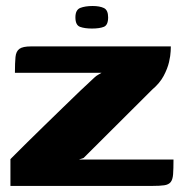

<svg xmlns="http://www.w3.org/2000/svg" viewBox="-20 -613 606 633"><path d="M240.6 -87.1H552Q552 -56.4 550.7 -38.6Q549.3 -20.8 542.7 -12.6Q536.1 -4.4 521.8 -2.2Q507.5 0 480.6 0H14.4V-88.4Q15.7 -89.8 30.9 -104.9Q46 -120.1 70.9 -144.7Q95.8 -169.2 125.8 -198.5Q155.8 -227.8 186.9 -257.9Q217.9 -288.1 244.9 -314Q272 -340 291.2 -357.3Q296.6 -362.7 304.1 -366.8Q311.6 -370.9 314.6 -372.9H29.2Q29.2 -406.4 31.1 -425.2Q33 -444 44.1 -452Q55.1 -460 82.4 -460H543.2Q543.2 -459 542.7 -444.5Q542.2 -430 537.3 -408.4Q532.3 -386.8 519.5 -362.7Q506.7 -338.7 482.2 -318L255.8 -92.4ZM283.2 -518.9Q259.1 -518.9 243.9 -524.5Q228.6 -530.1 228.6 -555.8Q228.6 -580.7 244.9 -587Q261.2 -593.2 285.3 -593.2Q308.6 -593.2 322.6 -586.5Q336.5 -579.7 336.5 -555.8Q336.5 -530.1 322.2 -524.5Q308 -518.9 283.2 -518.9Z"/></svg>

Font: Genos Thin
Style: Regular
Weight: 100
Designer: Robert E. Leuschke
Foundry: Robert E. Leuschke
Version: Version 1.010